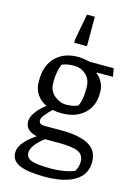

<svg xmlns="http://www.w3.org/2000/svg" viewBox="-149 -880 822 1178"><g transform="rotate(15 262.5 -291.0)"><path d="M402.3 -477.5 400.4 -472.7Q421.4 -458.5 437 -430.2Q452.6 -401.9 452.6 -371.1V-358.9Q452.6 -276.9 399.2 -228.3Q345.7 -179.7 257.3 -179.7Q225.6 -179.7 199.2 -185.5Q172.9 -161.1 156.5 -139.4Q140.1 -117.7 140.1 -104.5Q140.1 -91.8 149.2 -85Q158.2 -78.1 174.8 -78.1H284.2Q400.4 -78.1 458.3 -44.4Q516.1 -10.7 516.1 61.5Q516.1 140.6 448.5 181.9Q380.9 223.1 256.3 223.1Q147.9 223.1 96.4 200.2Q44.9 177.2 44.9 126.5Q44.9 93.8 71.5 60.5Q98.1 27.3 147 -4.4Q111.8 -11.2 91.8 -29.8Q71.8 -48.3 71.8 -78.6Q71.8 -107.4 95 -139.2Q118.2 -170.9 156.2 -199.7Q114.3 -219.7 93 -253.9Q71.8 -288.1 71.8 -327.1V-339.8Q71.8 -435.5 125 -488Q178.2 -540.5 267.1 -540.5Q281.2 -540.5 303 -537.4Q324.7 -534.2 341.8 -529.8H495.1L503.9 -477.5ZM200.7 0Q166.5 25.4 144.8 53.2Q123 81.1 123 105Q123 139.6 158.9 152.1Q194.8 164.6 285.6 164.6Q323.2 164.6 361.6 158.4Q399.9 152.3 429.7 139.6Q438 127.9 442.9 111.6Q447.8 95.2 447.8 78.6Q447.8 34.2 412.4 17.1Q377 0 290 0ZM364.7 -373Q364.7 -424.3 332.5 -453.1Q300.3 -481.9 255.4 -481.9Q232.9 -481.9 212.9 -477.8Q192.9 -473.6 179.2 -467.3Q168.9 -440.9 164.3 -413.6Q159.7 -386.2 159.7 -363.3V-344.7Q159.7 -297.4 194.3 -267.8Q229 -238.3 269 -238.3Q292.5 -238.3 311.3 -241.9Q330.1 -245.6 345.2 -252.9Q353.5 -268.6 359.1 -295.7Q364.7 -322.8 364.7 -354.5ZM301.3 -617.7H220.2V-638.2L251 -804.7H301.3Z"/></g></svg>

Font: Noticia Text
Style: Regular
Weight: 400
Designer: JM Sole
Foundry: JM Sole
Version: Version 1.003